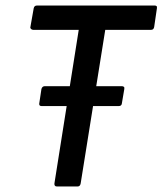

<svg xmlns="http://www.w3.org/2000/svg" viewBox="-20 -675 588 695"><path d="M131 -291Q121 -291 122 -300L130 -353Q133 -363 142 -363H421Q425 -363 428 -361Q431 -359 430 -353L421 -300Q420 -291 409 -291H317H221ZM186 0Q176 0 177 -11L265 -567H100Q96 -567 92.5 -570Q89 -573 90 -577L102 -645Q104 -655 114 -655H540Q544 -655 546.5 -653Q549 -651 548 -645L538 -577Q536 -567 527 -567H361L272 -11Q270 0 261 0Z"/></svg>

Font: Sofia Sans Semi Condensed SemiBold
Style: Italic
Weight: 600
Italic angle: -9°
Version: Version 4.100